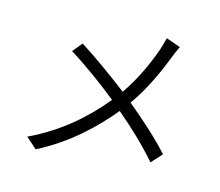

<svg xmlns="http://www.w3.org/2000/svg" viewBox="-109 -896 1218 1064"><g transform="rotate(15 500.0 -363.5)"><path d="M722 -755C717 -734 708 -703 702 -685C671 -598 628 -500 562 -405C484 -466 367 -550 279 -606L233 -550C328 -492 442 -407 517 -346C417 -225 293 -112 116 -28L179 28C354 -62 480 -184 574 -298C661 -224 738 -152 812 -67L868 -128C797 -206 710 -284 620 -358C689 -455 740 -568 774 -657C782 -677 795 -709 804 -726Z"/></g></svg>

Font: Noto Sans CJK JP DemiLight
Style: Regular
Weight: 350
Designer: Ryoko NISHIZUKA (kana & ideographs); Paul D. Hunt (Latin, Greek & Cyrillic); Wenlong ZHANG (bopomofo); Sandoll Communica
Foundry: Adobe Systems Incorporated
Version: Version 1.004;PS 1.004;hotconv 1.0.82;makeotf.lib2.5.63406